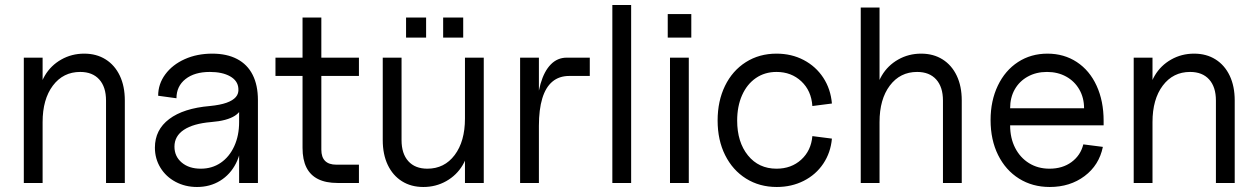

<svg xmlns="http://www.w3.org/2000/svg" viewBox="-20 -730 5016 766"><path d="M300 -443Q232 -443 191 -388.5Q150 -334 150 -243L135 -339Q135 -388 159 -428.5Q183 -469 224.5 -492.5Q266 -516 316 -516Q365 -516 401.5 -493Q438 -470 458 -428Q478 -386 478 -329V0H403V-329Q403 -383 376 -413Q349 -443 300 -443ZM75 -500H150V0H75Z M598 -141Q598 -212 655 -255Q712 -298 817 -307Q858 -311 883.5 -320Q909 -329 921 -343Q933 -357 931 -377Q929 -408 898 -425.5Q867 -443 817 -443Q756 -443 720 -414.5Q684 -386 684 -338L611 -348Q611 -395 639.5 -433.5Q668 -472 717 -494Q766 -516 827 -516Q885 -516 926 -494.5Q967 -473 988 -431.5Q1009 -390 1009 -331V0H934V-140L944 -180Q944 -123 921.5 -78.5Q899 -34 858.5 -9Q818 16 766 16Q719 16 680.5 -4.5Q642 -25 620 -61Q598 -97 598 -141ZM934 -243V-313L949 -326Q949 -289 917.5 -268.5Q886 -248 822 -243Q751 -237 713.5 -212Q676 -187 676 -145Q676 -106 705 -81.5Q734 -57 781 -57Q826 -57 860.5 -80.5Q895 -104 914.5 -146.5Q934 -189 934 -243Z M1187 -140V-660H1262V-133Q1262 -103 1277 -88Q1292 -73 1322 -73H1412V0H1327Q1280 0 1249 -15.5Q1218 -31 1202.5 -62Q1187 -93 1187 -140ZM1079 -500H1412V-427H1079Z M1507 -171V-500H1582V-171Q1582 -117 1609 -87Q1636 -57 1685 -57Q1753 -57 1794 -111.5Q1835 -166 1835 -257L1850 -161Q1850 -112 1826 -71.5Q1802 -31 1760.5 -7.5Q1719 16 1669 16Q1620 16 1583.5 -7Q1547 -30 1527 -72Q1507 -114 1507 -171ZM1835 -500H1910V0H1835ZM1748 -660H1828V-580H1748ZM1600 -660H1680V-580H1600Z M2055 -500H2130V-335L2122 -275Q2122 -345 2136.5 -395.5Q2151 -446 2177.5 -473Q2204 -500 2241 -500H2333V-427H2251Q2211 -427 2184 -404.5Q2157 -382 2143.5 -337.5Q2130 -293 2130 -228V0H2055Z M2423 -710H2498V0H2423Z M2653 -500H2728V0H2653ZM2644 -674H2738V-580H2644Z M2843 -249Q2843 -327 2872.5 -387.5Q2902 -448 2955.5 -482Q3009 -516 3078 -516Q3138 -516 3186.5 -490.5Q3235 -465 3264.5 -420Q3294 -375 3299 -317L3221 -307Q3217 -368 3177 -405.5Q3137 -443 3078 -443Q3031 -443 2995.5 -418.5Q2960 -394 2940.5 -350Q2921 -306 2921 -249Q2921 -163 2964 -110Q3007 -57 3078 -57Q3137 -57 3176.5 -93Q3216 -129 3221 -187L3299 -177Q3294 -121 3264.5 -77Q3235 -33 3186.5 -8.5Q3138 16 3079 16Q3010 16 2956.5 -17.5Q2903 -51 2873 -111Q2843 -171 2843 -249Z M3639 -443Q3571 -443 3530 -388.5Q3489 -334 3489 -243L3474 -339Q3474 -388 3498 -428.5Q3522 -469 3563.5 -492.5Q3605 -516 3655 -516Q3704 -516 3740.5 -493Q3777 -470 3797 -428Q3817 -386 3817 -329V0H3742V-329Q3742 -383 3715 -413Q3688 -443 3639 -443ZM3414 -700H3489V0H3414Z M3932 -251Q3932 -328 3961 -388.5Q3990 -449 4041.5 -482.5Q4093 -516 4159 -516Q4225 -516 4276 -482.5Q4327 -449 4355 -388Q4383 -327 4383 -248V-230H4010Q4010 -179 4030 -140Q4050 -101 4085.5 -79Q4121 -57 4167 -57Q4219 -57 4255 -83.5Q4291 -110 4302 -154L4380 -144Q4365 -71 4307 -27.5Q4249 16 4168 16Q4099 16 4045.5 -17.5Q3992 -51 3962 -111.5Q3932 -172 3932 -251ZM4157 -443Q4114 -443 4080.5 -424.5Q4047 -406 4028.5 -373.5Q4010 -341 4010 -298H4305Q4305 -340 4286 -373Q4267 -406 4233.5 -424.5Q4200 -443 4157 -443Z M4728 -443Q4660 -443 4619 -388.5Q4578 -334 4578 -243L4563 -339Q4563 -388 4587 -428.5Q4611 -469 4652.5 -492.5Q4694 -516 4744 -516Q4793 -516 4829.5 -493Q4866 -470 4886 -428Q4906 -386 4906 -329V0H4831V-329Q4831 -383 4804 -413Q4777 -443 4728 -443ZM4503 -500H4578V0H4503Z"/></svg>

Font: Uncut Sans Variable
Style: Regular
Weight: 400
Designer: Kasper Nordkvist
Foundry: UNCUT.wtf
Version: Version 1.303;Glyphs 3.1.2 (3151)